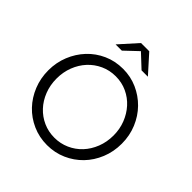

<svg xmlns="http://www.w3.org/2000/svg" viewBox="-238 -1097 1286 1286"><g transform="rotate(45 405.0 -453.5)"><path d="M57 0ZM753 -350Q753 -274 726 -208Q699 -142 652 -93.5Q605 -45 541.5 -17Q478 11 405 11Q331 11 267 -17.5Q203 -46 156.5 -95Q110 -144 83.5 -209.5Q57 -275 57 -350Q57 -424 83.5 -489.5Q110 -555 156.5 -604.5Q203 -654 266.5 -682.5Q330 -711 405 -711Q477 -711 540 -683Q603 -655 650.5 -606.5Q698 -558 725.5 -492Q753 -426 753 -350ZM675 -350Q675 -410 654.5 -462.5Q634 -515 598 -555Q562 -595 512.5 -618Q463 -641 405 -641Q348 -641 298.5 -618.5Q249 -596 212.5 -556.5Q176 -517 155.5 -464Q135 -411 135 -350Q135 -288 156 -234.5Q177 -181 213.5 -142Q250 -103 299 -81Q348 -59 405 -59Q461 -59 510.5 -81Q560 -103 596.5 -142Q633 -181 654 -234.5Q675 -288 675 -350ZM499 -791 405 -879 312 -791H253L367 -918H445L559 -791Z"/></g></svg>

Font: Rosa Sans Light
Style: Regular
Weight: 300
Designer: Pentagram / MCKL
Foundry: Pentagram / MCKL
Version: Version 1.005;September 16, 2019;FontCreator 11.5.0.2425 64-